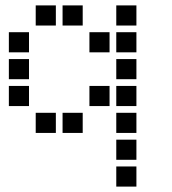

<svg xmlns="http://www.w3.org/2000/svg" viewBox="-20 -508 640 715"><path d="M114 -488Q113 -488 113 -488Q113 -488 113 -487V-414Q113 -413 113 -413Q113 -413 114 -413H187Q188 -413 188 -413Q188 -413 188 -414V-487Q188 -488 188 -488Q188 -488 187 -488ZM214 -488Q213 -488 213 -488Q213 -488 213 -487V-414Q213 -413 213 -413Q213 -413 214 -413H287Q288 -413 288 -413Q288 -413 288 -414V-487Q288 -488 288 -488Q288 -488 287 -488ZM414 -488Q413 -488 413 -488Q413 -488 413 -487V-414Q413 -413 413 -413Q413 -413 414 -413H487Q488 -413 488 -413Q488 -413 488 -414V-487Q488 -488 488 -488Q488 -488 487 -488ZM14 -388Q13 -388 13 -388Q13 -388 13 -387V-314Q13 -313 13 -313Q13 -313 14 -313H87Q88 -313 88 -313Q88 -313 88 -314V-387Q88 -388 88 -388Q88 -388 87 -388ZM314 -388Q313 -388 313 -388Q313 -388 313 -387V-314Q313 -313 313 -313Q313 -313 314 -313H387Q388 -313 388 -313Q388 -313 388 -314V-387Q388 -388 388 -388Q388 -388 387 -388ZM414 -388Q413 -388 413 -388Q413 -388 413 -387V-314Q413 -313 413 -313Q413 -313 414 -313H487Q488 -313 488 -313Q488 -313 488 -314V-387Q488 -388 488 -388Q488 -388 487 -388ZM14 -288Q13 -288 13 -288Q13 -288 13 -287V-214Q13 -213 13 -213Q13 -213 14 -213H87Q88 -213 88 -213Q88 -213 88 -214V-287Q88 -288 88 -288Q88 -288 87 -288ZM414 -288Q413 -288 413 -288Q413 -288 413 -287V-214Q413 -213 413 -213Q413 -213 414 -213H487Q488 -213 488 -213Q488 -213 488 -214V-287Q488 -288 488 -288Q488 -288 487 -288ZM14 -188Q13 -188 13 -188Q13 -188 13 -187V-114Q13 -113 13 -113Q13 -113 14 -113H87Q88 -113 88 -113Q88 -113 88 -114V-187Q88 -188 88 -188Q88 -188 87 -188ZM314 -188Q313 -188 313 -188Q313 -188 313 -187V-114Q313 -113 313 -113Q313 -113 314 -113H387Q388 -113 388 -113Q388 -113 388 -114V-187Q388 -188 388 -188Q388 -188 387 -188ZM414 -188Q413 -188 413 -188Q413 -188 413 -187V-114Q413 -113 413 -113Q413 -113 414 -113H487Q488 -113 488 -113Q488 -113 488 -114V-187Q488 -188 488 -188Q488 -188 487 -188ZM114 -88Q113 -88 113 -88Q113 -88 113 -87V-14Q113 -13 113 -13Q113 -13 114 -13H187Q188 -13 188 -13Q188 -13 188 -14V-87Q188 -88 188 -88Q188 -88 187 -88ZM214 -88Q213 -88 213 -88Q213 -88 213 -87V-14Q213 -13 213 -13Q213 -13 214 -13H287Q288 -13 288 -13Q288 -13 288 -14V-87Q288 -88 288 -88Q288 -88 287 -88ZM414 -88Q413 -88 413 -88Q413 -88 413 -87V-14Q413 -13 413 -13Q413 -13 414 -13H487Q488 -13 488 -13Q488 -13 488 -14V-87Q488 -88 488 -88Q488 -88 487 -88ZM414 12Q413 12 413 12Q413 12 413 13V86Q413 87 413 87Q413 87 414 87H487Q488 87 488 87Q488 87 488 86V13Q488 12 488 12Q488 12 487 12ZM414 112Q413 112 413 112Q413 112 413 113V186Q413 187 413 187Q413 187 414 187H487Q488 187 488 187Q488 187 488 186V113Q488 112 488 112Q488 112 487 112Z"/></svg>

Font: Doto Black
Style: Bold
Weight: 700
Monospace: yes
Version: Version 1.000